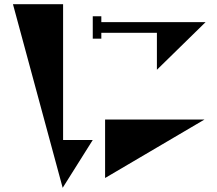

<svg xmlns="http://www.w3.org/2000/svg" viewBox="-20 -838 1040 919"><path d="M282 -168H424L280 61L42 -818H282ZM731 -681H465V-653H424V-760H465V-732H964L731 -504ZM483 14V-266H959Z"/></svg>

Font: Chokokutai
Style: Regular
Weight: 400
Designer: 108号,108go
Foundry: Font Zone 108
Version: Version 1.000; ttfautohint (v1.8.3)